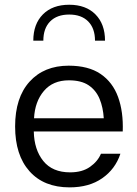

<svg xmlns="http://www.w3.org/2000/svg" viewBox="-20 -788 578 813"><path d="M273 -767.9Q202.3 -767.9 161.6 -727Q121 -686 121 -615.7H163.5Q163.5 -667.9 192.3 -697.2Q221.1 -726.4 273 -726.4Q324.8 -726.4 353.5 -697.2Q382.3 -667.9 382.3 -615.7H424.7Q424.7 -686 384.2 -727Q343.7 -767.9 273 -767.9ZM123.1 -231.2H499.7Q502.8 -314.5 480 -377.2Q457.2 -439.9 405.8 -474.9Q354.3 -509.9 270.8 -509.9Q166.5 -509.9 105.2 -442.2Q44 -374.5 44 -252.6Q44 -131.1 104.9 -62.9Q165.8 5.4 274.6 5.4Q357.5 5.4 412.9 -33.3Q468.3 -72 489.8 -136.9H407.4Q393.9 -104.5 361.1 -81.4Q328.3 -58.2 276.9 -58.2Q202 -58.2 163.3 -106.3Q124.6 -154.5 123.1 -231.2ZM124.1 -287.1Q127.8 -358.2 166 -403Q204.2 -447.9 271.5 -447.9Q324.1 -447.9 355.4 -426.8Q386.7 -405.6 401.7 -369.3Q416.7 -332.9 419.4 -287.1Z"/></svg>

Font: Estedad VF
Style: Regular
Weight: 100
Designer: Amin Abedi
Version: Version 7.3